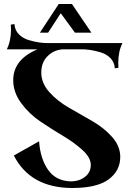

<svg xmlns="http://www.w3.org/2000/svg" viewBox="-20 -740 655 958"><path d="M14 -494Q35 -536 35 -594L34 -617L52 -620Q54 -589 74.5 -568.5Q95 -548 125 -539.5Q155 -531 176.5 -528Q198 -525 219 -525H591Q570 -483 570 -425L571 -402L553 -399Q551 -430 530.5 -450.5Q510 -471 480 -479.5Q450 -488 428.5 -491Q407 -494 386 -494H296Q250 -492 218 -460.5Q186 -429 186 -378Q186 -325 226.5 -280Q267 -235 325 -202Q383 -169 441 -135.5Q499 -102 539.5 -56.5Q580 -11 580 43Q580 112 522 155Q464 198 341 198Q132 198 49 36L175 -35Q181 52 220 107.5Q259 163 333 165Q375 165 404 142.5Q433 120 433 83Q433 47 393 10Q353 -27 296 -61Q239 -95 182.5 -133Q126 -171 86 -225Q46 -279 46 -340Q46 -443 167 -494ZM339 -720 436 -577H354L283 -674L220 -577H179L273 -720Z"/></svg>

Font: Uncial Antiqua
Style: Regular
Weight: 400
Designer: Astigmatic (AOETI)
Foundry: Astigmatic (AOETI)
Version: Version 1.000